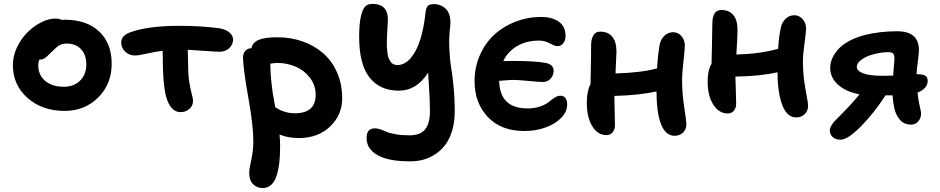

<svg xmlns="http://www.w3.org/2000/svg" viewBox="-20 -641 4811 983"><path d="M311 -73.2Q195.8 -73.2 120.8 -139.6Q45.9 -206.1 45.9 -308.1Q45.9 -354 67.1 -398.9Q88.4 -443.8 120.4 -475.3Q152.3 -506.8 190.4 -526.4Q228.5 -545.9 262.2 -545.9Q283.7 -545.9 295.9 -539.1Q300.8 -540 311 -540Q424.3 -540 488 -479.5Q551.8 -418.9 551.8 -314Q551.8 -210.9 482.9 -142.1Q414.1 -73.2 311 -73.2ZM175.8 -307.1Q175.8 -256.8 211.4 -226.8Q247.1 -196.8 307.1 -196.8Q358.4 -196.8 390.1 -228.3Q421.9 -259.8 421.9 -311Q421.9 -360.4 394.8 -389.2Q367.7 -418 321.8 -418Q298.3 -418 282.7 -408.2Q267.1 -398.4 245.1 -376Q242.2 -373 235.4 -366.5Q228.5 -359.9 226.3 -357.7Q224.1 -355.5 219 -350.8Q213.9 -346.2 211.4 -345Q209 -343.8 204.8 -341.1Q200.7 -338.4 197.5 -337.6Q194.3 -336.9 190.2 -336.4Q186 -335.9 181.2 -335.9Q175.8 -319.8 175.8 -307.1Z M904.3 -66.9Q862.8 -66.9 839.4 -120.1Q813.5 -178.2 813.5 -344.2Q813.5 -369.6 812.5 -380.9Q777.8 -377 733.4 -366.9Q689 -356.9 670.4 -356.9Q641.6 -356.9 621.1 -376.5Q600.6 -396 600.6 -422.9Q600.6 -458.5 645.5 -475.1Q735.8 -508.8 899.4 -508.8Q1002.9 -508.8 1096.2 -497.1Q1130.9 -492.7 1152.1 -476.8Q1173.3 -460.9 1173.3 -438Q1173.3 -413.6 1153.8 -394.8Q1134.3 -376 1104.5 -376Q1086.4 -376 1028.6 -380.4Q970.7 -384.8 941.4 -386.2Q943.4 -328.6 943.4 -300.8Q943.4 -254.9 949.5 -218.3Q955.6 -181.6 961.9 -158.9Q968.3 -136.2 968.3 -125Q968.3 -99.6 949.7 -83.3Q931.2 -66.9 904.3 -66.9Z M1509.3 65.9Q1456.1 65.9 1411.1 47.9Q1414.1 76.2 1414.1 106.9Q1414.1 153.8 1410.2 189.7Q1406.2 225.6 1396.7 256.8Q1387.2 288.1 1368.9 304.9Q1350.6 321.8 1324.2 321.8Q1295.9 321.8 1275.9 302.2Q1255.9 282.7 1255.9 245.1Q1255.9 224.6 1266.4 177.7Q1276.9 130.9 1276.9 80.1Q1276.9 1 1252 -137.5Q1227.1 -275.9 1224.1 -342.8Q1223.1 -365.7 1235.1 -379.9Q1247.1 -394 1267.1 -394Q1273.4 -424.3 1305.7 -437.3Q1337.9 -450.2 1399.9 -450.2Q1468.8 -450.2 1529.1 -429Q1589.4 -407.7 1634.5 -368.4Q1679.7 -329.1 1705.8 -269.5Q1731.9 -210 1731.9 -137.2Q1731.9 -52.7 1670.2 6.6Q1608.4 65.9 1509.3 65.9ZM1364.3 -306.2Q1364.3 -270 1368.7 -228.3Q1373 -186.5 1376.7 -162.8Q1380.4 -139.2 1389.2 -91.8Q1405.8 -82 1414.6 -77.4Q1423.3 -72.8 1444.6 -66.9Q1465.8 -61 1489.3 -61Q1596.2 -61 1596.2 -155.8Q1596.2 -204.1 1567.4 -242.2Q1538.6 -280.3 1494.1 -299.6Q1449.7 -318.8 1399.9 -318.8Q1387.7 -318.8 1363.3 -314.9Q1363.3 -313.5 1363.8 -310.5Q1364.3 -307.6 1364.3 -306.2Z M2080.1 185.1Q1968.3 185.1 1912.6 153.1Q1856.9 121.1 1856.9 66.9Q1856.9 40.5 1867.2 28.3Q1877.4 16.1 1899.9 16.1Q1913.1 16.1 1929 21.7Q1944.8 27.3 1959.5 33.9Q1974.1 40.5 2004.9 46.1Q2035.6 51.8 2075.2 51.8Q2133.3 51.8 2157.2 20.5Q2181.2 -10.7 2181.2 -70.8Q2181.2 -103 2179.9 -133.1Q2178.7 -163.1 2175.8 -205.1Q2172.9 -247.1 2171.9 -269Q2112.8 -176.8 2022.9 -176.8Q1924.8 -176.8 1871.8 -244.4Q1818.8 -312 1818.8 -452.1Q1818.8 -520 1828.1 -558.6Q1837.4 -597.2 1851.1 -609.1Q1864.7 -621.1 1886.2 -621.1Q1967.3 -621.1 1965.8 -538.1Q1965.3 -524.9 1963.9 -501.5Q1962.4 -478 1961.9 -464.4Q1961.4 -450.7 1960.7 -429.9Q1960 -409.2 1960.9 -396.5Q1961.9 -383.8 1963.9 -368.2Q1965.8 -352.5 1970 -343Q1974.1 -333.5 1980 -324.7Q1985.8 -315.9 1994.6 -312Q2003.4 -308.1 2015.1 -308.1Q2052.7 -308.1 2083 -344Q2113.3 -379.9 2131.6 -438.2Q2149.9 -496.6 2158.2 -573.2Q2161.1 -601.6 2170.2 -610.8Q2179.2 -620.1 2202.1 -620.1Q2218.3 -620.1 2233.2 -614.5Q2248 -608.9 2261.5 -596.7Q2274.9 -584.5 2281.5 -561.8Q2288.1 -539.1 2285.2 -508.8Q2277.8 -450.7 2280.5 -392.3Q2283.2 -334 2289.3 -298.8Q2295.4 -263.7 2301.8 -200.9Q2308.1 -138.2 2308.1 -70.8Q2308.1 -18.6 2295.9 24.4Q2283.7 67.4 2262.2 96.9Q2240.7 126.5 2211.7 146.5Q2182.6 166.5 2149.7 175.8Q2116.7 185.1 2080.1 185.1Z M2665.5 29.8Q2545.4 29.8 2477.5 -42Q2409.7 -113.8 2409.7 -226.1Q2409.7 -297.9 2437.3 -359.6Q2464.8 -421.4 2511.2 -463.9Q2557.6 -506.3 2619.6 -530.3Q2681.6 -554.2 2749.5 -554.2Q2808.1 -554.2 2841.8 -529.3Q2875.5 -504.4 2875.5 -457Q2875.5 -436 2864.5 -420.4Q2853.5 -404.8 2834.5 -404.8Q2822.3 -404.8 2809.3 -411.9Q2796.4 -418.9 2779.1 -426Q2761.7 -433.1 2739.7 -433.1Q2674.8 -433.1 2627.2 -405Q2579.6 -377 2556.6 -328.1Q2564.9 -328.1 2580.6 -328.6Q2596.2 -329.1 2603.5 -329.1Q2718.8 -329.1 2774.4 -318.8Q2793.5 -314.9 2804 -304.9Q2814.5 -294.9 2814.5 -279.8Q2814.5 -254.9 2798.6 -238Q2782.7 -221.2 2759.8 -221.2Q2738.8 -221.2 2685.5 -226.6Q2632.3 -231.9 2604.5 -231.9Q2593.3 -231.9 2535.6 -227.1Q2538.6 -85.9 2680.7 -85.9Q2717.3 -85.9 2746.1 -96.2Q2774.9 -106.4 2789.1 -118.4Q2803.2 -130.4 2818.8 -140.6Q2834.5 -150.9 2847.7 -150.9Q2883.8 -150.9 2883.8 -105Q2883.8 -69.8 2854.2 -38.6Q2824.7 -7.3 2774.2 11.2Q2723.6 29.8 2665.5 29.8Z M3085.4 50.8Q3040 50.8 3012.2 5.1Q2984.4 -40.5 2984.4 -116.2Q2984.4 -173.8 3003.4 -210.9Q3003.9 -234.4 3004.6 -275.9Q3005.4 -317.4 3005.9 -349.9Q3006.3 -382.3 3006.3 -408.2Q3006.3 -439.9 3017.6 -459.5Q3028.8 -479 3052.2 -479Q3093.3 -479 3114.7 -452.9Q3136.2 -426.8 3136.2 -377.9Q3136.2 -367.7 3131.3 -265.1Q3262.7 -268.6 3344.2 -291Q3347.7 -357.9 3357.4 -413.1Q3362.8 -439.9 3381.8 -458Q3400.9 -476.1 3426.3 -476.1Q3452.1 -476.1 3469.2 -455.8Q3486.3 -435.5 3486.3 -407.2Q3486.3 -387.7 3479.2 -328.1Q3472.2 -268.6 3472.2 -226.1Q3472.2 -164.1 3483.2 -91.8Q3494.1 -19.5 3494.1 -4.9Q3494.1 20.5 3477.3 37.4Q3460.4 54.2 3433.6 54.2Q3409.2 54.2 3391.1 37.1Q3373 20 3362.3 -10.7Q3351.6 -41.5 3346.4 -80.8Q3341.3 -120.1 3341.3 -168V-172.9Q3253.9 -153.3 3125.5 -149.9Q3125.5 -120.1 3127 -70.3Q3128.4 -20.5 3128.4 0Q3128.4 22 3116.5 36.4Q3104.5 50.8 3085.4 50.8Z M3706.1 -60.1Q3660.6 -60.1 3631.8 -105.7Q3603 -151.4 3603 -223.1Q3603 -282.2 3623 -314.9Q3623.5 -341.3 3625.2 -413.6Q3627 -485.8 3627 -519Q3627 -589.8 3672.9 -589.8Q3713.4 -589.8 3734.6 -563.7Q3755.9 -537.6 3755.9 -488.8Q3755.9 -451.7 3750 -361.8Q3872.6 -365.2 3963.9 -391.1Q3967.8 -456.5 3978 -500Q3983.4 -526.9 4002.2 -544.9Q4021 -563 4046.9 -563Q4072.3 -563 4089.6 -542.7Q4106.9 -522.5 4106.9 -495.1Q4106.9 -475.6 4098.9 -418.9Q4090.8 -362.3 4090.8 -326.2Q4090.8 -274.9 4097.4 -227.1Q4104 -179.2 4110.6 -146.7Q4117.2 -114.3 4117.2 -99.1Q4117.2 -73.7 4100.3 -56.9Q4083.5 -40 4056.2 -40Q4008.8 -40 3984.9 -103.5Q3960.9 -167 3960.9 -271Q3870.1 -250.5 3745.1 -249Q3745.6 -226.1 3747.3 -177.7Q3749 -129.4 3749 -109.9Q3749 -87.9 3737.1 -74Q3725.1 -60.1 3706.1 -60.1Z M4282.7 74.2Q4258.8 74.2 4243.7 61Q4228.5 47.9 4228.5 26.9Q4228.5 15.1 4236.3 2Q4244.1 -11.2 4251.2 -18.8Q4258.3 -26.4 4278.8 -46.9Q4344.2 -112.3 4380.4 -158.2Q4312.5 -170.4 4271.5 -206.5Q4230.5 -242.7 4230.5 -293.9Q4230.5 -317.4 4240.2 -340.6Q4250 -363.8 4270 -387Q4290 -410.2 4325.4 -429.9Q4360.8 -449.7 4407.7 -461.9Q4485.8 -481 4573.7 -481Q4684.6 -481 4684.6 -384.8Q4684.6 -367.2 4679 -324.2Q4673.3 -281.2 4672.4 -261.2H4673.3Q4701.2 -261.2 4715.3 -254.4Q4729.5 -247.6 4729.5 -227.1Q4729.5 -187.5 4677.7 -167Q4680.7 -135.7 4685.5 -113.8Q4687 -106 4689.7 -93.8Q4692.4 -81.5 4694.1 -73.5Q4695.8 -65.4 4695.8 -61Q4695.8 -36.6 4681.4 -19.8Q4667 -2.9 4645.5 -2.9Q4613.8 -2.9 4594.5 -20.5Q4575.2 -38.1 4563.5 -69.8Q4553.2 -102.1 4549.8 -152.8H4513.7Q4456.1 -63.5 4388.4 5.4Q4320.8 74.2 4282.7 74.2ZM4366.7 -298.8Q4366.7 -277.8 4399.7 -265.4Q4432.6 -252.9 4498.5 -252.9Q4505.4 -252.9 4523.7 -253.4Q4542 -253.9 4552.7 -253.9Q4559.6 -333.5 4559.6 -340.8Q4559.6 -359.4 4552.5 -366.7Q4545.4 -374 4528.8 -374Q4493.2 -374 4450.7 -362.8Q4414.6 -353 4390.6 -335.7Q4366.7 -318.4 4366.7 -298.8Z"/></svg>

Font: Shantell Sans Irregular Bouncy
Style: Regular
Weight: 600
Designer: Stephen Nixon, Anya Danilova, Shantell Martin
Foundry: Arrow Type
Version: Version 1.006;[9816181b4]